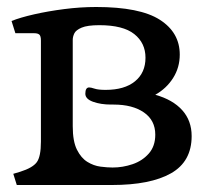

<svg xmlns="http://www.w3.org/2000/svg" viewBox="-20 -529 611 549"><path d="M28 0 18 -32 38 -38Q73 -49 85 -65Q97 -81 97 -124V-413Q97 -426 92.5 -430Q88 -434 78 -434H24L13 -469Q38 -479 77.5 -488Q117 -497 163.5 -503Q210 -509 255 -509Q380 -509 437 -472.5Q494 -436 494 -373Q494 -336 475 -306Q456 -276 424 -258Q474 -244 501 -214Q528 -184 528 -140Q528 -67 469 -33.5Q410 0 300 0ZM302 -50Q331 -50 359 -59.5Q387 -69 405.5 -90Q424 -111 424 -144Q424 -185 391.5 -207.5Q359 -230 305 -230H298Q268 -230 246 -238Q224 -246 224 -261Q224 -279 235 -279Q240 -279 250.5 -275.5Q261 -272 282 -272Q336 -272 366 -296.5Q396 -321 396 -364Q396 -406 364 -431.5Q332 -457 264 -457Q230 -457 213.5 -450Q197 -443 192.5 -433.5Q188 -424 188 -415V-168Q188 -125 200 -101Q212 -77 230 -66Q248 -55 267.5 -52.5Q287 -50 302 -50Z"/></svg>

Font: Gabriela
Style: Regular
Weight: 400
Designer: Eduardo Rodriguez Tunni
Foundry: Eduardo Rodriguez Tunni
Version: Version 2.001;gftools[0.9.26]